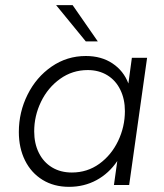

<svg xmlns="http://www.w3.org/2000/svg" viewBox="-20 -717 634 744"><path d="M53 -205.5Q53 -282.5 86.8 -350.2Q120.5 -418 180 -459Q239.5 -500 312.5 -500Q373 -500 416 -471.2Q459 -442.5 477.5 -393.5L491 -493H550L480.5 0H421.5L434.5 -93Q402 -45 354 -19Q306 7 247.5 7Q189 7 145 -20Q101 -47 77 -95.2Q53 -143.5 53 -205.5ZM258.5 -48.5Q318 -48.5 364.8 -82.2Q411.5 -116 437.8 -171Q464 -226 464 -286.5Q464 -333 446.2 -369.2Q428.5 -405.5 395.8 -425.5Q363 -445.5 320 -445.5Q260.5 -445.5 213 -411.5Q165.5 -377.5 139 -322.8Q112.5 -268 112.5 -208Q112.5 -161 130.5 -124.8Q148.5 -88.5 181.5 -68.5Q214.5 -48.5 258.5 -48.5ZM197.5 -697H261.5L359 -556.5H312.5Z"/></svg>

Font: HK Grotesk Light
Style: Italic
Weight: 300
Italic angle: -16°
Designer: Alfredo Marco Pradil
Foundry: Hanken Design Co.
Version: Version 3.001